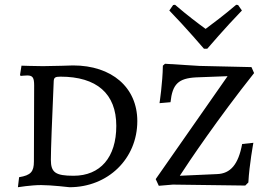

<svg xmlns="http://www.w3.org/2000/svg" viewBox="-20 -775 1126 804"><path d="M834 -571H848C848 -571 924 -660 993 -731L977 -754L969 -755C919 -712 869 -675 841 -654C812 -675 764 -711 713 -755L705 -754L689 -731C758 -660 834 -571 834 -571ZM645 3 704 -2 1007 2 1020 -11C1024 -86 1041 -177 1041 -177L994 -172C978 -86 945 -48 889 -46L733 -39C769 -95 893 -279 1044 -469L1033 -494L815 -499L671 -508L662 -500C661 -428 648 -343 648 -343L694 -347C702 -423 727 -447 801 -451L933 -456L632 -25ZM271 9C432 9 555 -110 555 -268C555 -409 448 -501 286 -501C286 -501 198 -498 160 -498C129 -498 70 -500 70 -500L64 -462L66 -457C66 -457 84 -459 94 -459C117 -459 123 -450 123 -417L122 -99C122 -56 109 -41 60 -33L55 9C55 9 110 0 152 0C195 0 271 9 271 9ZM233 -454C385 -454 467 -383 467 -248C467 -116 400 -39 288 -39C212 -39 193 -53 193 -106C193 -152 198 -272 205 -436C206 -450 211 -454 233 -454Z"/></svg>

Font: Alegreya SC
Style: Regular
Weight: 400
Designer: Juan Pablo del Peral
Foundry: Huerta Tipografica
Version: Version 2.007;PS 002.007;hotconv 1.0.88;makeotf.lib2.5.64775